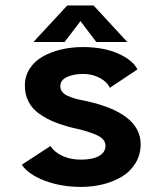

<svg xmlns="http://www.w3.org/2000/svg" viewBox="-20 -688 610 718"><path d="M456 -531H340L281 -609L221.5 -531H105L231.5 -667.5H330ZM283 11Q209 11 147.5 -12.2Q86 -35.5 61.5 -72L169 -142Q183.5 -118.5 213.8 -104.8Q244 -91 282.5 -91Q325.5 -91 350 -104.5Q374.5 -118 374.5 -143.5Q374.5 -167.5 342.5 -182.5Q310.5 -197.5 250 -210.5Q212 -220 182.8 -232Q153.5 -244 127.2 -262.2Q101 -280.5 87 -307.2Q73 -334 73 -368Q73 -403.5 91.2 -431.5Q109.5 -459.5 140.2 -476.8Q171 -494 209.2 -503Q247.5 -512 289.5 -512Q366.5 -512 421.2 -488Q476 -464 494 -428.5L390.5 -359.5Q381.5 -381.5 353.2 -396.5Q325 -411.5 292 -411.5Q254.5 -411.5 230 -399.8Q205.5 -388 205.5 -366Q205.5 -343 231 -330.5Q256.5 -318 303 -310Q506 -265 506 -148.5Q506 -110 487.2 -78.8Q468.5 -47.5 437 -28.2Q405.5 -9 366 1Q326.5 11 283 11Z"/></svg>

Font: League Mono Narrow SemiBold
Style: Regular
Weight: 600
Width: 3
Designer: Tyler Finck
Foundry: The League of Moveable Type / Tyler Finck
Version: Version 2.210